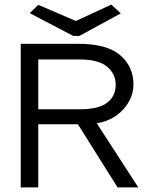

<svg xmlns="http://www.w3.org/2000/svg" viewBox="-20 -813 665 833"><path d="M70 0V-623H320Q443 -623 501 -574Q559 -525 559 -445Q559 -407 539 -371.5Q519 -336 483.5 -311Q448 -286 400 -278L580 0H490L318 -274H146V0ZM146 -339H328Q408 -339 445 -367.5Q482 -396 482 -445Q482 -492 445 -523.5Q408 -555 325 -555H146ZM463 -793 504 -755 324 -657H298L109 -756L146 -792L309 -722Z"/></svg>

Font: Inconsolata Expanded
Style: Regular
Weight: 400
Width: 7
Monospace: yes
Designer: Raph Levien, Cyreal, Brenton Simpson
Foundry: Raph Levien, Cyreal, Google
Version: Version 3.100; ttfautohint (v1.8.4.7-5d5b)